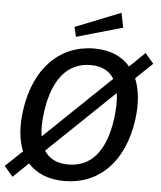

<svg xmlns="http://www.w3.org/2000/svg" viewBox="-72 -1021 913 1087"><g transform="rotate(5 384.5 -477.5)"><path d="M778 -695 730 -752 643 -668C596 -723 527 -752 439 -752C243 -752 100 -610 67 -368C54 -275 62 -198 87 -137L-9 -46L40 12L127 -72C174 -19 244 10 334 10C530 10 671 -129 704 -369C717 -463 709 -542 683 -604ZM316 -864 329 -809 591 -884 574 -967ZM186 -368C213 -567 302 -657 426 -657C487 -657 533 -635 560 -590L184 -230C178 -268 179 -314 186 -368ZM348 -85C286 -85 239 -107 211 -152L587 -512C593 -473 592 -425 585 -368C558 -171 472 -85 348 -85Z"/></g></svg>

Font: Cheyenne Sans Medium
Style: Italic
Weight: 500
Italic angle: -8.13011°
Designer: The Public Sans project authors (U.S. Web Design System), Libre Franklin designed by Pablo Impallari and Rodrigo Fuenzal
Foundry: The Cheyenne Sans Project Authors
Version: Version 2.007